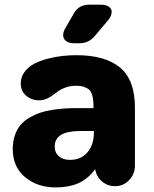

<svg xmlns="http://www.w3.org/2000/svg" viewBox="-20 -798 666 831"><path d="M299.8 -740.2Q320.8 -777.8 366.2 -777.8H416Q438.5 -777.8 450.9 -769.3Q463.4 -760.7 463.4 -746.1Q463.4 -729 448.2 -710.9L391.1 -643.1Q364.7 -610.8 324.2 -610.8H300.8Q278.3 -610.8 265.9 -620.4Q253.4 -629.9 253.4 -646Q253.4 -660.6 263.2 -676.8ZM35.2 -152.8Q35.2 -185.5 44.4 -212.4Q53.7 -239.3 69.1 -257.3Q84.5 -275.4 107.4 -288.8Q130.4 -302.2 153.8 -310.1Q177.2 -317.9 207 -322.5Q236.8 -327.1 262 -328.6Q287.1 -330.1 316.9 -330.1H384.8Q384.8 -350.1 383.5 -362.8Q382.3 -375.5 378.2 -388.9Q374 -402.3 366 -409.7Q357.9 -417 343.8 -421.9Q329.6 -426.8 309.1 -426.8Q285.6 -426.8 266.1 -420.2Q246.6 -413.6 233.6 -404.5Q220.7 -395.5 208.5 -386.2Q196.3 -377 181.4 -370.4Q166.5 -363.8 149.9 -363.8Q116.2 -363.8 93 -384Q69.8 -404.3 69.8 -437Q69.8 -464.4 85.9 -486.3Q102.1 -508.3 127 -521.5Q151.9 -534.7 184.8 -543.5Q217.8 -552.2 249 -555.7Q280.3 -559.1 311 -559.1Q434.6 -559.1 499.3 -505.9Q564 -452.6 564 -332V-81.1Q564 -44.9 539.1 -18.6Q514.2 7.8 478 7.8Q445.3 7.8 420.9 -13.2Q396.5 -34.2 392.1 -65.9Q360.8 -23.4 319.3 -5.1Q277.8 13.2 221.2 13.2Q142.1 13.2 88.6 -31.2Q35.2 -75.7 35.2 -152.8ZM216.8 -164.1Q216.8 -136.7 235.4 -121.3Q253.9 -106 282.2 -106Q331.1 -106 358.6 -138.9Q386.2 -171.9 386.2 -222.2V-231H327.1Q216.8 -231 216.8 -164.1Z"/></svg>

Font: Jellee Roman
Style: Bold
Weight: 700
Designer: Alfredo Marco Pradil
Foundry: Alfredo Marco Pradil and JAM Design
Version: Version 1.000